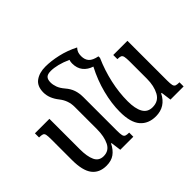

<svg xmlns="http://www.w3.org/2000/svg" viewBox="-156 -1033 1312 1312"><g transform="rotate(-45 500.5 -376.5)"><path d="M434 -108Q434 -77 437.5 -62.5Q441 -48 452 -44Q463 -40 484 -40V0H358L348 -75H344Q323 -33 292.5 -11Q262 11 215 11Q146 11 110.5 -35.5Q75 -82 75 -184V-384Q75 -415 72 -429.5Q69 -444 58 -448Q47 -452 25 -452V-492H165V-198Q165 -128 183.5 -88.5Q202 -49 247 -49Q299 -49 322 -95.5Q345 -142 345 -212V-428Q345 -489 307 -537Q263 -592 263 -648Q263 -709 301 -736.5Q339 -764 398 -764Q452 -764 516.5 -749.5Q581 -735 644 -703Q631 -689 626 -675Q621 -661 621 -642Q621 -607 639.5 -586.5Q658 -566 704 -557V-542Q667 -458 647.5 -370Q628 -282 628 -199Q628 -127 650 -88Q672 -49 720 -49Q778 -49 804 -97Q830 -145 830 -215V-380Q830 -413 826.5 -428.5Q823 -444 812.5 -448Q802 -452 782 -452V-492H919V-108Q919 -77 922.5 -62.5Q926 -48 937 -44Q948 -40 970 -40V0H843L833 -75H828Q785 11 692 11Q620 11 579.5 -36Q539 -83 539 -185Q539 -266 562 -356Q585 -446 630 -532Q589 -545 565.5 -574.5Q542 -604 542 -650Q542 -666 547 -680Q505 -699 468.5 -708Q432 -717 403 -717Q372 -717 359 -704Q346 -691 346 -662Q346 -640 355 -615Q364 -590 388 -562Q413 -533 423.5 -502Q434 -471 434 -432Z"/></g></svg>

Font: Noto Serif Armenian Condensed Medium
Style: Regular
Weight: 500
Width: 3
Designer: Monotype Design Team
Foundry: Monotype Imaging Inc.
Version: Version 2.008; ttfautohint (v1.8.4.7-5d5b)